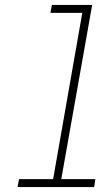

<svg xmlns="http://www.w3.org/2000/svg" viewBox="-20 -757 451 777"><path d="M51 0 57 -32H195L313 -705H184L190 -737H353L228 -32H366L361 0Z"/></svg>

Font: Tomorrow ExtraLight
Style: Italic
Weight: 275
Italic angle: -10°
Designer: Tony de Marco, Monica Rizzolli
Foundry: Just in Type
Version: Version 2.002